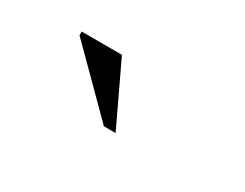

<svg xmlns="http://www.w3.org/2000/svg" viewBox="-35 -811 571 448"><g transform="rotate(30 250.0 -587.0)"><path d="M280 -504.5H248.5L93 -660V-670H201.5Z"/></g></svg>

Font: Newsreader 16pt
Style: Regular
Weight: 400
Designer: Hugues Gentile
Foundry: Production Type
Version: Version 1.003